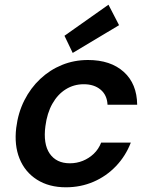

<svg xmlns="http://www.w3.org/2000/svg" viewBox="-20 -784 641 816"><path d="M260 12Q188 12 137 -20.5Q86 -53 63 -110Q40 -167 49 -241Q57 -305 83.5 -357.5Q110 -410 151 -448.5Q192 -487 243.5 -508Q295 -529 354 -529Q450 -529 506 -478.5Q562 -428 563 -339H437Q435 -380 407.5 -403Q380 -426 336 -426Q294 -426 259.5 -404.5Q225 -383 202.5 -343Q180 -303 173 -248Q168 -211 172.5 -181.5Q177 -152 191 -131.5Q205 -111 226.5 -100.5Q248 -90 277 -90Q306 -90 332 -100.5Q358 -111 378.5 -130.5Q399 -150 410 -178H536Q514 -121 473 -78Q432 -35 377.5 -11.5Q323 12 260 12ZM289 -559 254 -632 441 -764 486 -677Z"/></svg>

Font: DM Sans 11pt SemiBold
Style: Italic
Weight: 600
Italic angle: -10°
Version: Version 4.004;gftools[0.9.30]